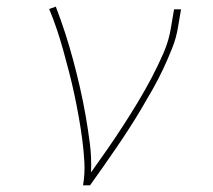

<svg xmlns="http://www.w3.org/2000/svg" viewBox="-20 -558 640 578"><path d="M230 0Q236 -35 234 -70Q232 -105 227.5 -139Q223 -173 217 -206.5Q211 -240 204 -273Q197 -306 188.5 -339Q180 -372 171 -404.5Q162 -437 151.5 -468.5Q141 -500 128 -531L148 -538Q163 -499 176 -459Q189 -419 200 -378Q211 -337 220.5 -295.5Q230 -254 237.5 -211.5Q245 -169 250.5 -126Q256 -83 254 -39Q279 -74 303 -108.5Q327 -143 350 -178.5Q373 -214 395 -250.5Q417 -287 436.5 -324Q456 -361 472.5 -399Q489 -437 495 -477L504 -530H525L516 -477Q511 -445 498.5 -413.5Q486 -382 471.5 -351Q457 -320 440 -290Q423 -260 405.5 -230.5Q388 -201 369 -171.5Q350 -142 330.5 -113.5Q311 -85 291 -56.5Q271 -28 251 0Z"/></svg>

Font: Iosevka Curly Slab ThExObl
Style: Regular
Weight: 100
Width: 7
Italic angle: -9°
Monospace: yes
Designer: Belleve Invis
Foundry: Belleve Invis
Version: Version 11.1.0; ttfautohint (v1.8.3)